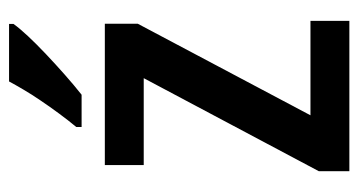

<svg xmlns="http://www.w3.org/2000/svg" viewBox="-204 -588 791 424"><g transform="rotate(-90 192.0 -375.5)"><path d="M358.4 -85.9V0H26.4V-67.4L231.9 -454.1H40V-540H352.1V-467.3L149.9 -85.9ZM124 -591.3V-603Q138.7 -620.6 153.6 -640.9Q168.5 -661.1 182.1 -681.2Q195.8 -701.2 206.5 -719.5Q217.3 -737.8 224.6 -751.5H351.6V-741.7Q342.3 -728.5 324.7 -709.7Q307.1 -690.9 284.9 -669.9Q262.7 -648.9 239.5 -628.4Q216.3 -607.9 195.3 -591.3Z"/></g></svg>

Font: Open Sans
Style: Regular
Weight: 600
Width: 3
Foundry: Ascender Corporation
Version: Version 1.000